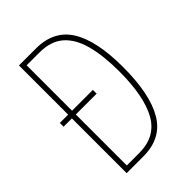

<svg xmlns="http://www.w3.org/2000/svg" viewBox="-211 -807 900 900"><g transform="rotate(-45 239.5 -357.0)"><path d="M197 -714Q316 -714 370.5 -626Q425 -538 425 -364Q425 -184 370.5 -92Q316 0 196 0H85V-363H30V-388H85V-714ZM195 -689H111V-388H249V-363H111V-25H194Q302 -25 350 -110.5Q398 -196 398 -362Q398 -466 378.5 -539Q359 -612 315 -650.5Q271 -689 195 -689Z"/></g></svg>

Font: Noto Sans Gurmukhi ExtraCondensed Thin
Style: Regular
Weight: 100
Width: 2
Designer: Jelle Bosma - Monotype Design Team
Foundry: Monotype Imaging Inc.
Version: Version 2.004; ttfautohint (v1.8.4.7-5d5b)